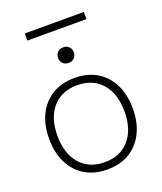

<svg xmlns="http://www.w3.org/2000/svg" viewBox="-156 -956 898 1065"><g transform="rotate(-20 293.0 -423.0)"><path d="M293 10Q218 10 162.5 -23Q107 -56 76.5 -117Q46 -178 46 -260Q46 -343 76.5 -403.5Q107 -464 162.5 -497Q218 -530 293 -530Q369 -530 424 -497Q479 -464 509.5 -403.5Q540 -343 540 -260Q540 -178 509.5 -117Q479 -56 424 -23Q369 10 293 10ZM293 -33Q385 -33 438 -94Q491 -155 491 -260Q491 -366 438 -426.5Q385 -487 293 -487Q201 -487 148 -426.5Q95 -366 95 -260Q95 -155 148 -94Q201 -33 293 -33ZM293 -619Q272 -619 259 -632Q246 -645 246 -665Q246 -685 259 -698Q272 -711 293 -711Q313 -711 326 -698Q339 -685 339 -665Q339 -645 326 -632Q313 -619 293 -619ZM119 -814V-856H468V-814Z"/></g></svg>

Font: M PLUS 2 Light
Style: Regular
Weight: 300
Designer: Coji Morishita
Foundry: UNDERFOREST DESIGN
Version: Version 1.001